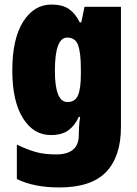

<svg xmlns="http://www.w3.org/2000/svg" viewBox="-20 -583 602 843"><path d="M275 -418Q311 -418 323 -384.5Q335 -351 335 -282V-256Q335 -194 322.5 -164.5Q310 -135 276 -135Q221 -135 221 -272Q221 -418 275 -418ZM206 -563Q129 -563 81.5 -487.5Q34 -412 34 -274Q34 -139 80.5 -64.5Q127 10 203 10Q252 10 280.5 -11Q309 -32 326 -70H332Q329 -53 327.5 -32.5Q326 -12 326 2V10Q326 95 226 95Q175 95 137.5 84.5Q100 74 54 52V203Q129 240 240 240Q381 240 446 172Q511 104 511 -25V-553H351L337 -485H330Q311 -524 282.5 -543.5Q254 -563 206 -563Z"/></svg>

Font: Noto Sans Display SemiCondensed Black
Style: Regular
Weight: 900
Width: 4
Designer: Monotype Design Team
Foundry: Monotype Imaging Inc.
Version: Version 1.900